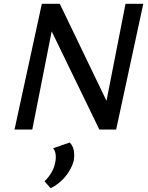

<svg xmlns="http://www.w3.org/2000/svg" viewBox="-20 -678 776 1005"><path d="M56 0 199 -658H279L149 0ZM545 0H500L215 -587L233 -658H293L564 -95ZM730 -658 588 0H508L637 -658ZM245 307 213 271Q234 251 249 225.5Q264 200 269 172Q274 149 271 129Q268 109 258 98L345 68Q361 84 366 108.5Q371 133 366 162Q360 188 343 216.5Q326 245 301 268.5Q276 292 245 307Z"/></svg>

Font: Ysabeau SemiBold
Style: Italic
Weight: 600
Italic angle: -12°
Designer: Christian Thalmann (Catharsis Fonts)
Version: Version 2.002